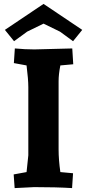

<svg xmlns="http://www.w3.org/2000/svg" viewBox="-20 -958 445 983"><path d="M116 -77 125 -163V-512Q125 -551 116 -623L51 -635L56 -710Q109 -705 156 -705L350 -710L355 -629L289 -623Q280 -578 280 -542V-193Q280 -140 289 -77L354 -71L349 5Q268 0 155 0L55 5L50 -65ZM203 -938 401 -805 354 -747 287 -796 203 -837 119 -796 52 -747 5 -805Z"/></svg>

Font: Andada SC
Style: Bold
Weight: 700
Designer: Carolina Giovagnoli
Foundry: Carolina Giovagnoli
Version: Version 1.003